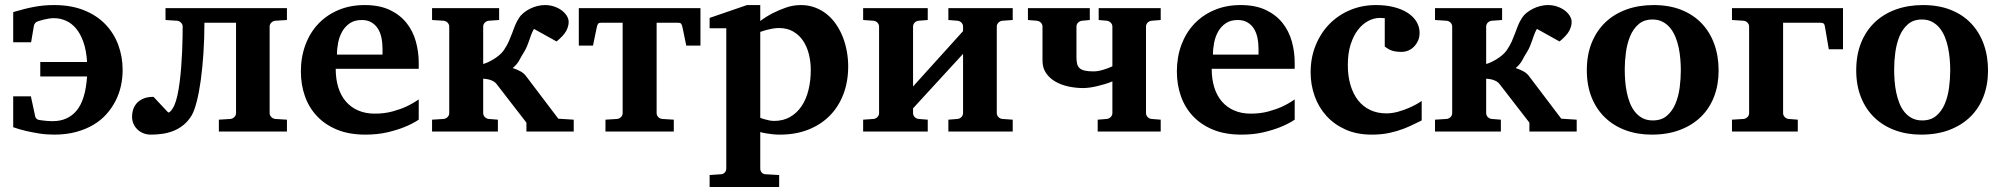

<svg xmlns="http://www.w3.org/2000/svg" viewBox="-20 -520 7910 759"><path d="M464.8 -243.2Q464.8 -212.4 458.3 -181.6Q451.7 -150.9 437.5 -122.6Q423.3 -94.2 401.6 -69.6Q379.9 -44.9 349.6 -26.9Q319.3 -8.8 280.5 1.7Q241.7 12.2 193.8 12.2Q163.1 12.2 134.3 7.6Q105.5 2.9 82.5 -2.4Q55.7 -8.8 32.2 -17.1V-139.2H102.1L119.1 -60.1Q120.6 -51.8 129.9 -46.9Q130.4 -46.4 136.5 -45.4Q142.6 -44.4 151.1 -43.5Q159.7 -42.5 169.4 -41.7Q179.2 -41 188 -41Q248 -41 283 -83Q317.9 -125 324.2 -217.8H139.2V-274.9H324.2Q321.3 -320.8 309.8 -353.5Q298.3 -386.2 280.8 -407.2Q263.2 -428.2 240.5 -438.2Q217.8 -448.2 192.9 -448.2Q183.1 -448.2 172.6 -446.5Q162.1 -444.8 152.6 -442.4Q143.1 -439.9 135.3 -437.5Q127.4 -435.1 124 -433.1Q121.1 -431.6 117.9 -427.2Q114.7 -422.9 113.8 -417L103 -353H32.2V-472.2Q54.7 -479 75.2 -484.1Q95.7 -489.3 115.2 -492.9Q134.8 -496.6 154.1 -498.3Q173.3 -500 193.8 -500Q260.7 -500 311.5 -479.7Q362.3 -459.5 396.2 -424.3Q430.2 -389.2 447.5 -342.5Q464.8 -295.9 464.8 -243.2Z M845.2 0V-46.9L891.1 -49.8Q899.9 -50.8 906.5 -57.4Q913.1 -64 913.1 -73.2V-430.2H788.1Q788.1 -367.7 784.2 -309.6Q780.3 -251.5 773.7 -203.1Q767.1 -154.8 757.8 -118.9Q748.5 -83 738.3 -64.9Q724.1 -41 705.3 -25.9Q686.5 -10.7 665.3 -2.4Q644 5.9 621.6 9Q599.1 12.2 577.1 12.2Q560.1 12.2 546.4 6.6Q532.7 1 522.7 -8.8Q512.7 -18.6 507.3 -31.5Q502 -44.4 502 -59.1Q502 -70.8 505.6 -84.5Q509.3 -98.1 518.8 -109.9Q528.3 -121.6 544.9 -129.4Q561.5 -137.2 586.9 -137.2L645 -75.2Q648.4 -75.2 652.1 -78.4Q655.8 -81.5 658.9 -85.9Q662.1 -90.3 664.8 -95Q667.5 -99.6 668.9 -103Q675.8 -118.2 681.2 -142.3Q686.5 -166.5 690.2 -195.3Q693.8 -224.1 696.3 -255.6Q698.7 -287.1 700 -316.9Q701.2 -346.7 701.7 -372.3Q702.1 -397.9 702.1 -415Q702.1 -423.8 695.6 -430.4Q689 -437 680.2 -438L634.3 -440.9V-487.8H1114.3V-440.9L1067.9 -438Q1059.1 -437 1052.5 -430.4Q1045.9 -423.8 1045.9 -415V-73.2Q1045.9 -64 1052.5 -57.4Q1059.1 -50.8 1067.9 -49.8L1114.3 -46.9V0Z M1492.2 -326.2Q1492.2 -350.1 1487.8 -371.1Q1483.4 -392.1 1473.4 -407.5Q1463.4 -422.9 1447.8 -431.9Q1432.1 -440.9 1410.2 -440.9Q1382.3 -440.9 1363.5 -428.5Q1344.7 -416 1333.3 -396.2Q1321.8 -376.5 1316.9 -352.1Q1312 -327.6 1312 -304.2H1492.2ZM1635.3 -46.9Q1609.4 -29.8 1577.1 -17.1Q1549.3 -5.9 1510.7 3.2Q1472.2 12.2 1424.3 12.2Q1360.4 12.2 1312.7 -7.3Q1265.1 -26.9 1233.2 -60.8Q1201.2 -94.7 1185.3 -140.1Q1169.4 -185.5 1169.4 -237.8Q1169.4 -294.4 1187.3 -342.5Q1205.1 -390.6 1238 -425.5Q1271 -460.4 1317.6 -480.2Q1364.3 -500 1421.4 -500Q1480 -500 1520.8 -480.7Q1561.5 -461.4 1586.9 -429.4Q1612.3 -397.5 1623.8 -356.4Q1635.3 -315.4 1635.3 -272V-248H1307.1Q1307.1 -207 1317.4 -174.3Q1327.6 -141.6 1347.4 -118.7Q1367.2 -95.7 1396 -83.3Q1424.8 -70.8 1461.4 -70.8Q1499.5 -70.8 1531 -79.3Q1562.5 -87.9 1585.9 -98.6Q1612.8 -111.3 1635.3 -127Z M2061 0V-35.2L1942.9 -188Q1938.5 -193.8 1931.9 -197.8Q1925.3 -201.7 1918 -204.1Q1910.6 -206.5 1903.3 -207.5Q1896 -208.5 1890.1 -209V-73.2Q1890.1 -64 1896.5 -57.4Q1902.8 -50.8 1912.1 -49.8L1948.2 -46.9V0H1688V-46.9L1733.9 -49.8Q1743.2 -50.8 1749.5 -57.4Q1755.9 -64 1755.9 -73.2V-415Q1755.9 -423.8 1749.5 -430.4Q1743.2 -437 1733.9 -438L1688 -440.9V-487.8H1953.1V-440.9L1912.1 -438Q1902.8 -437 1896.5 -430.4Q1890.1 -423.8 1890.1 -415V-267.1Q1898.4 -269 1909.4 -274.2Q1920.4 -279.3 1931.6 -286.1Q1942.9 -293 1953.4 -301.8Q1963.9 -310.5 1971.2 -320.8Q1983.9 -339.4 1991.2 -356Q1998.5 -372.6 2004.2 -387.9Q2009.8 -403.3 2015.6 -418.2Q2021.5 -433.1 2031.2 -448.2Q2038.6 -460 2050.3 -469.5Q2062 -479 2075.9 -485.8Q2089.8 -492.7 2104.7 -496.3Q2119.6 -500 2133.8 -500Q2153.8 -500 2170.9 -494.1Q2188 -488.3 2200.7 -478.8Q2213.4 -469.2 2220.7 -457.3Q2228 -445.3 2228 -433.1Q2228 -416 2218.3 -397.7Q2208.5 -379.4 2180.2 -356L2090.8 -405.8Q2084 -394 2079.8 -382.6Q2075.7 -371.1 2071.8 -359.6Q2067.9 -348.1 2063 -336.4Q2058.1 -324.7 2050.8 -313Q2042 -299.3 2033 -282.2Q2023.9 -265.1 2006.8 -251Q2023.9 -245.6 2038.3 -237.5Q2052.7 -229.5 2062 -215.8L2187 -50.8L2248 -46.9V0Z M2692.9 -339.8 2678.2 -411.1Q2675.8 -422.4 2672.6 -426.3Q2669.4 -430.2 2659.2 -430.2H2575.7V-73.2Q2575.7 -64 2582 -57.4Q2588.4 -50.8 2597.7 -49.8L2643.6 -46.9V0H2373.5V-46.9L2419.4 -49.8Q2428.7 -50.8 2435.1 -57.4Q2441.4 -64 2441.4 -73.2V-430.2H2357.9Q2347.7 -430.2 2344.5 -426.3Q2341.3 -422.4 2338.9 -411.1L2324.2 -339.8H2268.1V-487.8H2749V-339.8Z M3185.1 -243.2Q3185.1 -275.9 3177.5 -306.2Q3169.9 -336.4 3154.5 -359.1Q3139.2 -381.8 3115.5 -395.5Q3091.8 -409.2 3059.1 -409.2Q3045.9 -409.2 3033 -406.7Q3020 -404.3 3009.3 -401.4Q2996.6 -397.9 2985.4 -394V-54.2Q2995.1 -50.3 3004.9 -47.9Q3013.2 -45.4 3022.5 -43.7Q3031.7 -42 3040 -42Q3076.2 -42 3103.3 -57.6Q3130.4 -73.2 3148.7 -100.3Q3167 -127.4 3176 -164.3Q3185.1 -201.2 3185.1 -243.2ZM3333 -257.8Q3333 -197.3 3314 -147.5Q3294.9 -97.7 3259.8 -62.3Q3224.6 -26.9 3174.8 -7.3Q3125 12.2 3063 12.2Q3047.9 12.2 3034.2 10.7Q3020.5 9.3 3009.3 7.3Q2996.6 5.4 2985.4 2V146Q2985.4 155.8 2991.5 162.4Q2997.6 168.9 3007.3 168.9L3060.1 171.9V219.2H2785.2V171.9L2829.1 168.9Q2838.4 168.9 2844.7 162.4Q2851.1 155.8 2851.1 146V-408.2H2785.2V-449.2L2933.1 -500H2985.4V-437Q3008.8 -454.6 3035.6 -468.3Q3058.6 -480 3086.9 -490Q3115.2 -500 3146 -500Q3176.3 -500 3202.1 -490.2Q3228 -480.5 3248.8 -463.6Q3269.5 -446.8 3285.4 -423.6Q3301.3 -400.4 3311.8 -373.5Q3322.3 -346.7 3327.6 -317.1Q3333 -287.6 3333 -257.8Z M3729 0V-46.9L3765.1 -49.8Q3774.4 -50.8 3780.8 -57.4Q3787.1 -64 3787.1 -73.2V-307.1L3589.4 -91.8V-73.2Q3589.4 -64 3595.7 -57.4Q3602.1 -50.8 3611.3 -49.8L3647.5 -46.9V0H3392.1V-46.9L3433.1 -49.8Q3442.4 -50.8 3448.7 -57.4Q3455.1 -64 3455.1 -73.2V-415Q3455.1 -423.8 3448.7 -430.4Q3442.4 -437 3433.1 -438L3392.1 -440.9V-487.8H3647.5V-440.9L3611.3 -438Q3602.1 -437 3595.7 -430.4Q3589.4 -423.8 3589.4 -415V-178.2L3787.1 -397V-415Q3787.1 -423.8 3780.8 -430.4Q3774.4 -437 3765.1 -438L3729 -440.9V-487.8H3983.4V-440.9L3942.4 -438Q3933.1 -437 3926.8 -430.4Q3920.4 -423.8 3920.4 -415V-73.2Q3920.4 -64 3926.8 -57.4Q3933.1 -50.8 3942.4 -49.8L3983.4 -46.9V0Z M4319.3 0V-46.9L4355.5 -49.8Q4364.3 -50.8 4370.8 -57.4Q4377.4 -64 4377.4 -73.2V-198.2Q4363.8 -192.4 4348.1 -187.7Q4332.5 -183.1 4317.1 -179.4Q4301.8 -175.8 4287.4 -173.8Q4272.9 -171.9 4262.2 -171.9Q4232.9 -171.9 4204.1 -178Q4175.3 -184.1 4152.3 -197.3Q4129.4 -210.4 4115.2 -231Q4101.1 -251.5 4101.1 -280.8V-415Q4101.1 -423.8 4094.7 -430.4Q4088.4 -437 4079.1 -438L4043.5 -440.9V-487.8H4288.1V-440.9L4257.3 -438Q4248 -437 4241.7 -430.4Q4235.4 -423.8 4235.4 -415V-293.9Q4235.4 -278.8 4237.8 -268.3Q4240.2 -257.8 4247.3 -251Q4254.4 -244.1 4267.6 -241Q4280.8 -237.8 4302.2 -237.8Q4318.8 -237.8 4338.6 -243.4Q4358.4 -249 4377.4 -257.8V-415Q4377.4 -423.8 4370.8 -430.4Q4364.3 -437 4355.5 -438L4323.2 -440.9V-487.8H4568.4V-440.9L4532.2 -438Q4522.9 -437 4516.6 -430.4Q4510.3 -423.8 4510.3 -415V-73.2Q4510.3 -64 4516.6 -57.4Q4522.9 -50.8 4532.2 -49.8L4568.4 -46.9V0Z M4955.1 -326.2Q4955.1 -350.1 4950.7 -371.1Q4946.3 -392.1 4936.3 -407.5Q4926.3 -422.9 4910.6 -431.9Q4895 -440.9 4873 -440.9Q4845.2 -440.9 4826.4 -428.5Q4807.6 -416 4796.1 -396.2Q4784.7 -376.5 4779.8 -352.1Q4774.9 -327.6 4774.9 -304.2H4955.1ZM5098.1 -46.9Q5072.3 -29.8 5040 -17.1Q5012.2 -5.9 4973.6 3.2Q4935.1 12.2 4887.2 12.2Q4823.2 12.2 4775.6 -7.3Q4728 -26.9 4696 -60.8Q4664.1 -94.7 4648.2 -140.1Q4632.3 -185.5 4632.3 -237.8Q4632.3 -294.4 4650.1 -342.5Q4668 -390.6 4700.9 -425.5Q4733.9 -460.4 4780.5 -480.2Q4827.1 -500 4884.3 -500Q4942.9 -500 4983.6 -480.7Q5024.4 -461.4 5049.8 -429.4Q5075.2 -397.5 5086.7 -356.4Q5098.1 -315.4 5098.1 -272V-248H4770Q4770 -207 4780.3 -174.3Q4790.5 -141.6 4810.3 -118.7Q4830.1 -95.7 4858.9 -83.3Q4887.7 -70.8 4924.3 -70.8Q4962.4 -70.8 4993.9 -79.3Q5025.4 -87.9 5048.8 -98.6Q5075.7 -111.3 5098.1 -127Z M5600.1 -43.9Q5587.4 -38.1 5569.1 -28.8Q5550.8 -19.5 5526.6 -10.3Q5502.4 -1 5471.7 5.6Q5440.9 12.2 5402.8 12.2Q5344.2 12.2 5299.3 -7.8Q5254.4 -27.8 5223.6 -61.8Q5192.9 -95.7 5177 -140.1Q5161.1 -184.6 5161.1 -233.9Q5161.1 -293 5181.4 -342Q5201.7 -391.1 5236.6 -426.3Q5271.5 -461.4 5318.4 -480.7Q5365.2 -500 5418.9 -500Q5458.5 -500 5490.2 -491.9Q5522 -483.9 5544.7 -469.2Q5567.4 -454.6 5579.6 -434.3Q5591.8 -414.1 5591.8 -390.1Q5591.8 -373 5585.7 -359.4Q5579.6 -345.7 5569.8 -335.7Q5560.1 -325.7 5547.4 -320.3Q5534.7 -314.9 5521 -314.9Q5505.4 -314.9 5494.9 -316.9Q5484.4 -318.8 5477.1 -322Q5469.7 -325.2 5464.4 -328.9Q5459 -332.5 5454.1 -335.9V-448.2Q5447.8 -448.2 5444.1 -448.7Q5440.4 -449.2 5435.1 -449.2Q5412.1 -449.2 5389.4 -437.5Q5366.7 -425.8 5348.6 -402.6Q5330.6 -379.4 5319.3 -344.5Q5308.1 -309.6 5308.1 -263.2Q5308.1 -219.2 5318.6 -183.8Q5329.1 -148.4 5348.6 -123.5Q5368.2 -98.6 5396.5 -85.2Q5424.8 -71.8 5460 -71.8Q5482.9 -71.8 5505.9 -78.1Q5528.8 -84.5 5548.1 -92.8Q5567.4 -101.1 5581.3 -109.1Q5595.2 -117.2 5600.1 -121.1Z M6025.9 0V-35.2L5907.7 -188Q5903.3 -193.8 5896.7 -197.8Q5890.1 -201.7 5882.8 -204.1Q5875.5 -206.5 5868.2 -207.5Q5860.8 -208.5 5855 -209V-73.2Q5855 -64 5861.3 -57.4Q5867.7 -50.8 5877 -49.8L5913.1 -46.9V0H5652.8V-46.9L5698.7 -49.8Q5708 -50.8 5714.4 -57.4Q5720.7 -64 5720.7 -73.2V-415Q5720.7 -423.8 5714.4 -430.4Q5708 -437 5698.7 -438L5652.8 -440.9V-487.8H5918V-440.9L5877 -438Q5867.7 -437 5861.3 -430.4Q5855 -423.8 5855 -415V-267.1Q5863.3 -269 5874.3 -274.2Q5885.3 -279.3 5896.5 -286.1Q5907.7 -293 5918.2 -301.8Q5928.7 -310.5 5936 -320.8Q5948.7 -339.4 5956.1 -356Q5963.4 -372.6 5969 -387.9Q5974.6 -403.3 5980.5 -418.2Q5986.3 -433.1 5996.1 -448.2Q6003.4 -460 6015.1 -469.5Q6026.9 -479 6040.8 -485.8Q6054.7 -492.7 6069.6 -496.3Q6084.5 -500 6098.6 -500Q6118.7 -500 6135.7 -494.1Q6152.8 -488.3 6165.5 -478.8Q6178.2 -469.2 6185.5 -457.3Q6192.9 -445.3 6192.9 -433.1Q6192.9 -416 6183.1 -397.7Q6173.3 -379.4 6145 -356L6055.7 -405.8Q6048.8 -394 6044.7 -382.6Q6040.5 -371.1 6036.6 -359.6Q6032.7 -348.1 6027.8 -336.4Q6022.9 -324.7 6015.6 -313Q6006.8 -299.3 5997.8 -282.2Q5988.8 -265.1 5971.7 -251Q5988.8 -245.6 6003.2 -237.5Q6017.6 -229.5 6026.9 -215.8L6151.9 -50.8L6212.9 -46.9V0Z M6624.5 -242.2Q6624.5 -263.2 6622.6 -286.4Q6620.6 -309.6 6616 -332Q6611.3 -354.5 6603 -374.5Q6594.7 -394.5 6582.3 -409.7Q6569.8 -424.8 6552.7 -433.8Q6535.6 -442.9 6512.7 -442.9Q6479 -442.9 6457.5 -424.3Q6436 -405.8 6424.1 -376.7Q6412.1 -347.7 6407.5 -313Q6402.8 -278.3 6402.8 -246.1Q6402.8 -224.6 6404.5 -201.2Q6406.2 -177.7 6410.9 -155.3Q6415.5 -132.8 6423.3 -112.8Q6431.2 -92.8 6443.6 -77.4Q6456.1 -62 6473.1 -53Q6490.2 -43.9 6513.7 -43.9Q6547.9 -43.9 6569.3 -62.3Q6590.8 -80.6 6603 -109.4Q6615.2 -138.2 6619.9 -173.3Q6624.5 -208.5 6624.5 -242.2ZM6773.9 -241.2Q6773.9 -185.1 6756.1 -138.4Q6738.3 -91.8 6704.1 -58.3Q6669.9 -24.9 6620.8 -6.3Q6571.8 12.2 6509.8 12.2Q6452.6 12.2 6405.5 -5.4Q6358.4 -22.9 6324.5 -55.7Q6290.5 -88.4 6271.7 -135.5Q6252.9 -182.6 6252.9 -242.2Q6252.9 -303.7 6272.5 -351.6Q6292 -399.4 6326.9 -432.4Q6361.8 -465.3 6410.2 -482.7Q6458.5 -500 6516.6 -500Q6578.6 -500 6626.5 -481Q6674.3 -461.9 6707 -427.5Q6739.7 -393.1 6756.8 -345.7Q6773.9 -298.3 6773.9 -241.2Z M7209.5 -325.2 7194.8 -411.1Q7193.4 -422.4 7189.7 -426.3Q7186 -430.2 7175.8 -430.2H7028.8V-73.2Q7028.8 -64 7035.2 -57.4Q7041.5 -50.8 7050.8 -49.8L7086.9 -46.9V0H6826.7V-46.9L6872.6 -49.8Q6881.8 -50.8 6888.2 -57.4Q6894.5 -64 6894.5 -73.2V-415Q6894.5 -423.8 6888.2 -430.4Q6881.8 -437 6872.6 -438L6826.7 -440.9V-487.8H7265.6V-325.2Z M7689.5 -242.2Q7689.5 -263.2 7687.5 -286.4Q7685.5 -309.6 7680.9 -332Q7676.3 -354.5 7668 -374.5Q7659.7 -394.5 7647.2 -409.7Q7634.8 -424.8 7617.7 -433.8Q7600.6 -442.9 7577.6 -442.9Q7543.9 -442.9 7522.5 -424.3Q7501 -405.8 7489 -376.7Q7477.1 -347.7 7472.4 -313Q7467.8 -278.3 7467.8 -246.1Q7467.8 -224.6 7469.5 -201.2Q7471.2 -177.7 7475.8 -155.3Q7480.5 -132.8 7488.3 -112.8Q7496.1 -92.8 7508.5 -77.4Q7521 -62 7538.1 -53Q7555.2 -43.9 7578.6 -43.9Q7612.8 -43.9 7634.3 -62.3Q7655.8 -80.6 7668 -109.4Q7680.2 -138.2 7684.8 -173.3Q7689.5 -208.5 7689.5 -242.2ZM7838.9 -241.2Q7838.9 -185.1 7821 -138.4Q7803.2 -91.8 7769 -58.3Q7734.9 -24.9 7685.8 -6.3Q7636.7 12.2 7574.7 12.2Q7517.6 12.2 7470.5 -5.4Q7423.3 -22.9 7389.4 -55.7Q7355.5 -88.4 7336.7 -135.5Q7317.9 -182.6 7317.9 -242.2Q7317.9 -303.7 7337.4 -351.6Q7356.9 -399.4 7391.8 -432.4Q7426.8 -465.3 7475.1 -482.7Q7523.4 -500 7581.5 -500Q7643.6 -500 7691.4 -481Q7739.3 -461.9 7772 -427.5Q7804.7 -393.1 7821.8 -345.7Q7838.9 -298.3 7838.9 -241.2Z"/></svg>

Font: Charis SIL CyrE
Style: Bold
Weight: 700
Foundry: SIL International
Version: Version 5.000